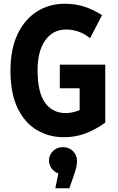

<svg xmlns="http://www.w3.org/2000/svg" viewBox="-20 -722 631 1027"><path d="M36 -344Q36 -459 74 -539Q112 -619 178 -660.5Q244 -702 326 -702Q381 -702 429 -687Q477 -672 526 -641L462 -518Q433 -541 401 -552.5Q369 -564 333 -564Q263 -564 222 -506.5Q181 -449 181 -345Q181 -229 220.5 -173Q260 -117 333 -117Q347 -117 367 -121Q387 -125 406 -133V-250H300V-376H543V-66Q490 -28 436.5 -8Q383 12 322 12Q242 12 177 -26.5Q112 -65 74 -144Q36 -223 36 -344ZM392 141Q392 169 373 222L351 285H276L292 206Q269 197 255.5 178Q242 159 242 137Q242 108 263 86.5Q284 65 316 65Q349 65 370.5 86.5Q392 108 392 141Z"/></svg>

Font: Radio Canada Condensed
Style: Bold
Weight: 700
Width: 3
Designer: Charles Daoud, Etienne Aubert Bonn, Alexandre Saumier Demers, Jacques Le Bailly
Foundry: Radio-Canada
Version: Version 2.104; ttfautohint (v1.8.4.7-5d5b);gftools[0.9.28.de